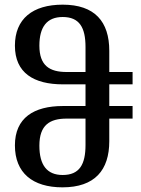

<svg xmlns="http://www.w3.org/2000/svg" viewBox="-20 -792 607 824"><path d="M248 12C387 12 449 -62 449 -186V-283H549V-337H449V-430H549V-483H449V-574C449 -699 387 -772 249 -772C120 -772 44 -711 44 -596C44 -479 125 -430 250 -430H347V-337H250C125 -337 44 -286 44 -168C44 -50 120 12 248 12ZM266 -483C193 -483 149 -510 149 -596C149 -676 181 -719 249 -719C321 -719 347 -674 347 -590V-483ZM249 -41C182 -41 149 -83 149 -167C149 -255 193 -283 266 -283H347V-170C347 -86 321 -41 249 -41Z"/></svg>

Font: Noto Serif Georgian Condensed Medium
Style: Regular
Weight: 500
Width: 3
Designer: Monotype Design Team, Akaki Razmadze
Foundry: Google LLC
Version: Version 2.003